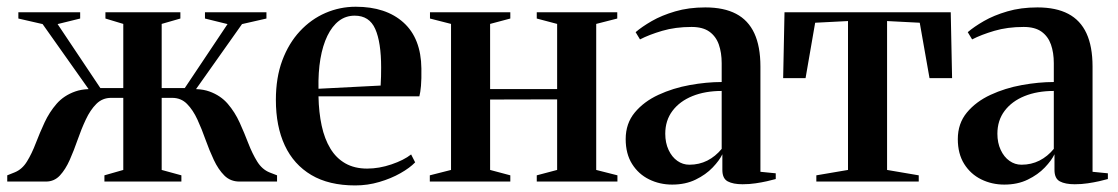

<svg xmlns="http://www.w3.org/2000/svg" viewBox="-20 -539 3319 570"><path d="M1.5 0V-18.5L24 -27.5Q46 -36.5 60.2 -59.8Q74.5 -83 86.2 -113.8Q98 -144.5 112.2 -175.2Q126.5 -206 148 -230.8Q169.5 -255.5 203.5 -267.5Q237.5 -279.5 289 -271L266 -242L106.5 -467.5L34.5 -484V-502.5H218V-484L151 -467.5L278 -277.5H346V-468L293 -484V-502.5H515.5V-484L460 -468V-277.5H528.5L655.5 -467.5L588.5 -484V-502.5H771V-484L698.5 -467.5L539 -242L516 -271Q568 -279.5 601.5 -267.5Q635 -255.5 656.2 -230.8Q677.5 -206 691.5 -175Q705.5 -144 717.2 -113.5Q729 -83 743.5 -59.5Q758 -36 780.5 -27L802.5 -18.5V0H691Q664 0 646 -18Q628 -36 614.8 -64.2Q601.5 -92.5 590.2 -124.2Q579 -156 566 -184.2Q553 -212.5 535.2 -230.5Q517.5 -248.5 491 -248.5H460V-34.5L518.5 -18.5V0H290V-18.5L346 -34.5V-248.5H310Q284 -248.5 266 -230.5Q248 -212.5 234.8 -184.2Q221.5 -156 210.5 -124.2Q199.5 -92.5 187 -64.2Q174.5 -36 157.8 -18Q141 0 116.5 0Z M1034.5 11.5Q956.5 11.5 904.2 -19.5Q852 -50.5 825.5 -107.2Q799 -164 799 -242.5Q799 -308.5 818 -359.5Q837 -410.5 870.2 -446.2Q903.5 -482 946.2 -500.5Q989 -519 1036 -519Q1126 -519 1178 -472Q1230 -425 1231 -335.5Q1231.5 -304 1229.8 -284.2Q1228 -264.5 1225 -253H925.5Q926.5 -205 935 -165.8Q943.5 -126.5 960.8 -98Q978 -69.5 1005.2 -54Q1032.5 -38.5 1070 -38.5Q1105.5 -38.5 1142.2 -51Q1179 -63.5 1200.5 -80.5L1212.5 -57Q1196.5 -40.5 1168.8 -24.8Q1141 -9 1106.2 1.2Q1071.5 11.5 1034.5 11.5ZM925.5 -275.5 1110 -285Q1111 -299.5 1111.2 -312Q1111.5 -324.5 1111.5 -338.5Q1111.5 -413.5 1094 -453Q1076.5 -492.5 1033 -492.5Q1006.5 -492.5 986.2 -477Q966 -461.5 952 -432.8Q938 -404 931.2 -364.2Q924.5 -324.5 925.5 -275.5Z M1256 0V-18.5L1319 -34.5V-468L1256.5 -484V-502.5H1495V-484L1435 -468V-274.5H1634V-468L1573.5 -484V-502.5H1812.5V-484L1750 -468V-34.5L1813 -18.5V0H1573.5V-18.5L1634 -34.5V-244L1435 -243.5V-34.5L1495 -18.5V0Z M1975.5 9Q1938.5 9 1907 -6.5Q1875.5 -22 1856.5 -52.2Q1837.5 -82.5 1837.5 -126Q1837.5 -172.5 1864.5 -205Q1891.5 -237.5 1934.8 -257.5Q1978 -277.5 2027.8 -286.5Q2077.5 -295.5 2122.5 -295.5V-351.5Q2122.5 -382.5 2114 -406.8Q2105.5 -431 2086 -445Q2066.5 -459 2033 -459Q1985 -459 1946 -447.5Q1907 -436 1880 -422L1867 -443.5Q1885.5 -459.5 1915 -476.5Q1944.5 -493.5 1984.5 -505.2Q2024.5 -517 2074 -517Q2129 -517 2165.2 -498Q2201.5 -479 2219.5 -440Q2237.5 -401 2237.5 -341.5V-29L2283 -24.5V-7.5Q2272.5 -4.5 2257 -1Q2241.5 2.5 2223.2 5.2Q2205 8 2184.5 8Q2156.5 8 2140.5 -0.5Q2124.5 -9 2124.5 -34.5V-81Q2116 -63 2095.8 -41.8Q2075.5 -20.5 2045.2 -5.8Q2015 9 1975.5 9ZM2026.5 -50Q2055.5 -50 2079.8 -62.2Q2104 -74.5 2122.5 -97V-269Q2073.5 -269 2035.8 -253.8Q1998 -238.5 1976.5 -210Q1955 -181.5 1955 -142Q1955 -115 1964.8 -94Q1974.5 -73 1990.8 -61.5Q2007 -50 2026.5 -50Z M2403.5 0V-18.5L2497.5 -34.5V-476.5L2400 -471.5L2371.5 -307H2305L2309 -502.5H2802.5L2806.5 -307H2739.5L2710.5 -471.5L2613.5 -476.5V-34.5L2707.5 -18.5V0Z M2961.5 9Q2924.5 9 2893 -6.5Q2861.5 -22 2842.5 -52.2Q2823.5 -82.5 2823.5 -126Q2823.5 -172.5 2850.5 -205Q2877.5 -237.5 2920.8 -257.5Q2964 -277.5 3013.8 -286.5Q3063.5 -295.5 3108.5 -295.5V-351.5Q3108.5 -382.5 3100 -406.8Q3091.5 -431 3072 -445Q3052.5 -459 3019 -459Q2971 -459 2932 -447.5Q2893 -436 2866 -422L2853 -443.5Q2871.5 -459.5 2901 -476.5Q2930.5 -493.5 2970.5 -505.2Q3010.5 -517 3060 -517Q3115 -517 3151.2 -498Q3187.5 -479 3205.5 -440Q3223.5 -401 3223.5 -341.5V-29L3269 -24.5V-7.5Q3258.5 -4.5 3243 -1Q3227.5 2.5 3209.2 5.2Q3191 8 3170.5 8Q3142.5 8 3126.5 -0.5Q3110.5 -9 3110.5 -34.5V-81Q3102 -63 3081.8 -41.8Q3061.5 -20.5 3031.2 -5.8Q3001 9 2961.5 9ZM3012.5 -50Q3041.5 -50 3065.8 -62.2Q3090 -74.5 3108.5 -97V-269Q3059.5 -269 3021.8 -253.8Q2984 -238.5 2962.5 -210Q2941 -181.5 2941 -142Q2941 -115 2950.8 -94Q2960.5 -73 2976.8 -61.5Q2993 -50 3012.5 -50Z"/></svg>

Font: Merriweather 144pt SemiBold
Style: Regular
Weight: 600
Version: Version 2.100